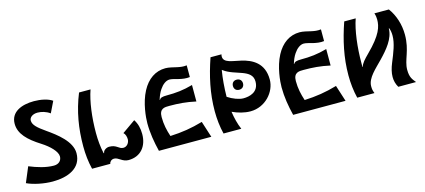

<svg xmlns="http://www.w3.org/2000/svg" viewBox="-58 -1227 3867 1745"><g transform="rotate(-15 1876.0 -355.0)"><path d="M464 -688C425 -716 356 -730 293 -730C175 -730 71 -687 71 -576C71 -481 144 -410 258 -338C332 -291 392 -230 392 -184C392 -147 366 -117 318 -117C243 -117 163 -142 90 -172L30 -29C91 0 188 20 271 20C415 20 545 -33 545 -174C545 -285 421 -378 332 -440C258 -492 220 -525 220 -567C220 -596 250 -621 297 -621C334 -621 378 -609 413 -583Z M1004 -239C1020 -226 1028 -199 1028 -175C1028 -145 1006 -110 970 -110C926 -110 918 -153 846 -153C820 -153 788 -133 788 -109H783C769 -172 763 -238 763 -304C763 -451 782 -597 818 -700H710C645 -540 620 -384 620 -216C620 -142 628 -69 645 0H817C817 -16 835 -37 861 -37C903 -37 928 10 986 10C1101 10 1167 -72 1167 -187C1167 -242 1155 -287 1129 -327Z M1718 -153C1611 -122 1521 -108 1410 -103C1390 -163 1377 -221 1377 -290C1377 -372 1430 -370 1472 -370C1556 -370 1627 -365 1719 -345V-500C1630 -475 1561 -468 1472 -468C1432 -468 1411 -462 1404 -445H1400C1410 -478 1423 -510 1441 -536C1467 -575 1501 -601 1534 -601C1556 -601 1587 -591 1619 -583C1649 -576 1684 -570 1719 -575V-685C1685 -681 1661 -685 1632 -691C1596 -699 1558 -710 1524 -710C1430 -710 1354 -657 1304 -563C1248 -458 1237 -321 1237 -269C1237 -178 1252 -89 1274 0H1767Z M2210 -598C2130 -617 2047 -619 2047 -680C2047 -686 2048 -693 2050 -700H1947C1892 -540 1857 -384 1857 -216C1857 -142 1865 -69 1882 0H2049C2026 -53 2012 -112 2003 -172C2055 -148 2114 -131 2172 -131C2312 -131 2415 -250 2415 -365C2415 -522 2308 -575 2210 -598ZM2140 -262C2100 -262 2041 -284 1995 -315C1996 -401 2003 -487 2016 -563C2018 -562 2021 -560 2023 -558C2121 -484 2285 -500 2285 -382C2285 -281 2197 -262 2140 -262ZM2123 -442C2092 -442 2076 -421 2076 -395C2076 -368 2092 -347 2123 -347C2154 -347 2171 -368 2171 -395C2171 -421 2154 -442 2123 -442Z M2981 -153C2874 -122 2784 -108 2673 -103C2653 -163 2640 -221 2640 -290C2640 -372 2693 -370 2735 -370C2819 -370 2890 -365 2982 -345V-500C2893 -475 2824 -468 2735 -468C2695 -468 2674 -462 2667 -445H2663C2673 -478 2686 -510 2704 -536C2730 -575 2764 -601 2797 -601C2819 -601 2850 -591 2882 -583C2912 -576 2947 -570 2982 -575V-685C2948 -681 2924 -685 2895 -691C2859 -699 2821 -710 2787 -710C2693 -710 2617 -657 2567 -563C2511 -458 2500 -321 2500 -269C2500 -178 2515 -89 2537 0H3030Z M3115 -216C3115 -142 3123 -69 3140 0H3302C3291 -28 3289 -41 3289 -68C3289 -145 3372 -213 3436 -280C3505 -352 3580 -438 3580 -534H3584C3593 -511 3596 -487 3596 -462C3596 -389 3563 -309 3528 -224C3510 -180 3499 -138 3499 -98C3499 -64 3507 -31 3526 1H3693C3667 -32 3644 -54 3644 -127C3644 -220 3707 -291 3707 -441C3707 -539 3676 -632 3625 -700H3489C3497 -677 3499 -655 3499 -640C3499 -574 3480 -500 3339 -361C3300 -322 3267 -287 3262 -258H3258V-294C3258 -441 3277 -597 3313 -700H3205C3150 -540 3115 -384 3115 -216Z"/></g></svg>

Font: Brassia
Style: Regular
Weight: 400
Designer: Ariel Martín Pérez
Foundry: Tunera Type Foundry
Version: Version 1.600;hotconv 1.0.109;makeotfexe 2.5.65596